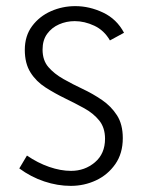

<svg xmlns="http://www.w3.org/2000/svg" viewBox="-20 -598 472 627"><path d="M211 9Q168 9 124.5 -5.5Q81 -20 43 -48L68 -90Q103 -66 140.5 -53Q178 -40 212 -40Q257 -40 290 -68Q323 -96 323 -145Q323 -181 304 -204.5Q285 -228 255 -244.5Q225 -261 192 -277Q159 -293 128.5 -312.5Q98 -332 79.5 -361.5Q61 -391 61 -435Q61 -481 85 -513Q109 -545 146.5 -561.5Q184 -578 226 -578Q272 -578 316.5 -557Q361 -536 385 -491L339 -466Q320 -499 288 -514Q256 -529 224 -529Q197 -529 173 -518.5Q149 -508 134 -487.5Q119 -467 119 -436Q119 -401 138 -379Q157 -357 187 -340Q217 -323 250 -307.5Q283 -292 313 -271.5Q343 -251 362 -221.5Q381 -192 381 -147Q381 -97 356.5 -62Q332 -27 293.5 -9Q255 9 211 9Z"/></svg>

Font: Yaldevi ExtraLight Light
Style: Regular
Weight: 300
Version: Version 1.100